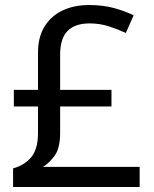

<svg xmlns="http://www.w3.org/2000/svg" viewBox="-20 -743 612 763"><path d="M334 -723Q389 -723 433 -711Q477 -699 511 -682L480 -612Q450 -626 413.5 -638Q377 -650 336 -650Q279 -650 249 -620.5Q219 -591 219 -525V-386H423V-320H219V-216Q219 -155 198 -125.5Q177 -96 151 -80H535V0H32V-74Q75 -85 103 -117Q131 -149 131 -215V-320H35V-386H131V-534Q131 -594 156 -636Q181 -678 227 -700.5Q273 -723 334 -723Z"/></svg>

Font: Noto Sans Gunjala Gondi
Style: Regular
Weight: 400
Designer: Ek Type
Foundry: Ek Type
Version: Version 1.004